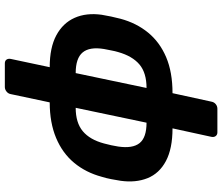

<svg xmlns="http://www.w3.org/2000/svg" viewBox="-84 -666 940 813"><g transform="rotate(-90 386.5 -260.0)"><path d="M232 190Q222 190 216.5 183Q211 176 213 165L249 0Q163 0 110.5 -28Q58 -56 38 -106Q18 -156 27 -220Q30 -239 34 -260Q38 -281 44 -300Q62 -367 103 -416.5Q144 -466 208.5 -493Q273 -520 359 -520L394 -685Q396 -696 405 -703Q414 -710 424 -710H524Q535 -710 540 -703Q545 -696 543 -685L508 -520Q591 -520 643 -492Q695 -464 717 -414.5Q739 -365 730 -300Q727 -281 722.5 -260Q718 -239 713 -220Q695 -153 654.5 -103.5Q614 -54 550.5 -27Q487 0 398 0L362 165Q360 176 351.5 183Q343 190 332 190ZM273 -110 336 -410Q273 -410 237 -380Q201 -350 185 -290Q181 -276 177.5 -259.5Q174 -243 172 -230Q163 -169 186.5 -139.5Q210 -110 273 -110ZM420 -110Q484 -110 519.5 -140Q555 -170 572 -230Q576 -243 579 -259.5Q582 -276 585 -290Q595 -351 570.5 -380.5Q546 -410 483 -410Z"/></g></svg>

Font: Rubik Light SemiBold
Style: Italic
Weight: 600
Italic angle: -12°
Version: Version 2.104